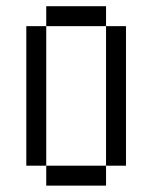

<svg xmlns="http://www.w3.org/2000/svg" viewBox="-20 -582 478 602"><path d="M312.5 -500H375V-62.5H312.5ZM125 -62.5H312.5V0H125ZM62.5 -500H125V-62.5H62.5ZM125 -562.5H312.5V-500H125Z"/></svg>

Font: Pixel Operator SC
Style: Regular
Weight: 400
Designer: Jayvee Enaguas (GrandChaos9000)
Foundry: The Grandoplex Project
Version: Version 1.4.1 (September 5, 2015)